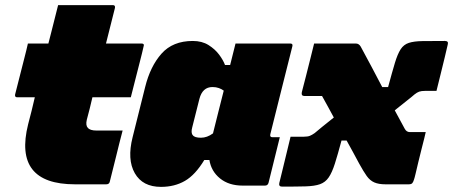

<svg xmlns="http://www.w3.org/2000/svg" viewBox="-20 -720 1770 750"><path d="M459 -210Q446 -161 434 -111Q422 -61 409 -11Q407 0 395 0H273Q31 0 90 -235Q97 -261 103.5 -287.5Q110 -314 116 -340H47Q37 -340 39 -351Q45 -374 54.5 -412Q64 -450 74 -488.5Q84 -527 89 -550H169Q175 -572 180 -593Q187 -620 193.5 -646.5Q200 -673 207 -700H421Q431 -700 429 -689Q420 -654 411.5 -619.5Q403 -585 394 -550H533Q545 -550 541 -539Q536 -516 526 -477.5Q516 -439 506.5 -401Q497 -363 491 -340H341Q336 -318 330.5 -296Q325 -274 319 -252Q314 -230 323 -221Q331 -210 358 -210Z M733 -560Q769 -560 794.5 -544Q820 -528 836 -506.5Q852 -485 859 -466H879Q884 -487 889.5 -508Q895 -529 900 -550H1114Q1125 -550 1122 -539Q1101 -454 1079 -368Q1057 -282 1036 -196Q1033 -184 1044 -184H1073Q1062 -140 1051 -95Q1040 -50 1029 -6Q1026 5 1015 5H928Q874 5 839.5 -23Q805 -51 798 -95H778Q743 -37 702.5 -13.5Q662 10 609 10Q537 10 506.5 -43.5Q476 -97 498 -184L547 -380Q567 -461 611 -510.5Q655 -560 733 -560ZM733 -192Q740 -182 765 -182Q789 -182 812 -199Q822 -238 832.5 -281Q843 -324 854 -366Q846 -372 835 -376Q824 -380 810 -380Q771 -380 759 -334L731 -223Q725 -201 733 -192Z M1207 -550H1370Q1382 -550 1389 -538Q1411 -497 1432 -458Q1453 -419 1473 -380H1496Q1512 -439 1522.5 -474Q1533 -509 1545 -527.5Q1557 -546 1577 -552.5Q1597 -559 1630.5 -559.5Q1664 -560 1718 -560Q1733 -560 1729 -546Q1725 -529 1717.5 -497Q1710 -465 1701 -429.5Q1692 -394 1685 -365H1641Q1626 -365 1617.5 -362Q1609 -359 1599 -351Q1589 -342 1569 -326.5Q1549 -311 1522 -289Q1541 -253 1561 -217Q1568 -204 1581 -204H1643Q1642 -199 1637.5 -180.5Q1633 -162 1626.5 -137Q1620 -112 1614 -86.5Q1608 -61 1603.5 -42Q1599 -23 1597 -18Q1594 -8 1590 -4Q1586 0 1576 0H1486Q1459 0 1442 -7.5Q1425 -15 1412.5 -32.5Q1400 -50 1383 -81Q1371 -104 1358.5 -126.5Q1346 -149 1334 -171H1314Q1299 -115 1288 -80.5Q1277 -46 1264 -27Q1251 -8 1230 -0.5Q1209 7 1173.5 8Q1138 9 1082 9Q1068 9 1071 -5Q1075 -22 1083 -54Q1091 -86 1099.5 -122Q1108 -158 1115 -186H1167Q1182 -186 1190.5 -189.5Q1199 -193 1209 -200Q1219 -209 1238.5 -224.5Q1258 -240 1284 -261Q1273 -282 1261.5 -302.5Q1250 -323 1238 -345H1169Q1156 -345 1159 -360Q1166 -387 1175 -422Q1184 -457 1192.5 -491.5Q1201 -526 1207 -550Z"/></svg>

Font: Recursive Sn Lnr St XBk
Style: Italic
Weight: 1000
Italic angle: -15°
Version: Version 1.079;hotconv 1.0.112;makeotfexe 2.5.65598; ttfautoh